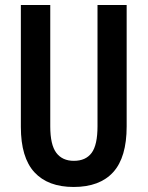

<svg xmlns="http://www.w3.org/2000/svg" viewBox="-20 -734 587 764"><path d="M484 -231Q484 -108 430.5 -49Q377 10 273 10Q171 10 117 -48.5Q63 -107 63 -229V-714H180V-231Q180 -158 204 -126Q228 -94 274 -94Q321 -94 344.5 -125.5Q368 -157 368 -232V-714H484Z"/></svg>

Font: Noto Sans Ethiopic ExtraCondensed SemiBold
Style: Regular
Weight: 600
Width: 2
Designer: Monotype Design Team
Foundry: Monotype Imaging Inc.
Version: Version 2.102; ttfautohint (v1.8.4.7-5d5b)